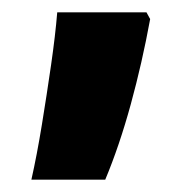

<svg xmlns="http://www.w3.org/2000/svg" viewBox="-20 -156 313 312"><path d="M224 -125Q211 -54 192.5 13.5Q174 81 151 136H31Q40 96 48 47Q56 -2 63 -50.5Q70 -99 73 -136H218Z"/></svg>

Font: Noto Sans Condensed ExtraBold
Style: Regular
Weight: 800
Width: 3
Designer: Monotype Design Team
Foundry: Monotype Imaging Inc.
Version: Version 2.013; ttfautohint (v1.8.4.7-5d5b)